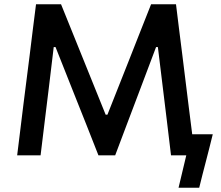

<svg xmlns="http://www.w3.org/2000/svg" viewBox="-20 -733 1041 906"><path d="M61 0Q68 -55.5 75 -113.5Q82 -170 90 -236L120 -472.5Q128 -537.5 135 -594.5Q142 -651.5 150 -713H268Q296.5 -642.5 323 -577Q349.5 -511.5 375.5 -447L478.5 -192H487L588 -447Q613.5 -512 639 -576.5Q664.5 -641 693 -713H810.5Q818 -652 825 -595.2Q832 -538.5 840.5 -472.5L870 -234Q879 -161 887 -99.5H984Q976 -67 967.8 -34.5Q959.5 -2 951.5 29Q943.5 59.5 935.5 90.8Q927.5 122 920 153H822.5L859 0H787Q776.5 -87.5 767 -166.5Q757 -245.5 749 -314L725 -511H716.5L636.5 -299Q607 -221.5 578 -144.5Q549 -67.5 523.5 0H444.5Q419.5 -64 388 -143.5Q356 -223 326.5 -298L242 -511H233.5L210 -315Q201.5 -246 191.8 -166.8Q182 -87.5 171.5 0Z"/></svg>

Font: Heraclito Medium
Style: Regular
Weight: 500
Designer: Kostas Bartsokas (font) & Cristiano Sobral (main changes)
Foundry: Kostas Bartsokas (font) & Cristiano Sobral (main changes)
Version: Version 1.00;July 8, 2020;FontCreator 13.0.0.2655 64-bit